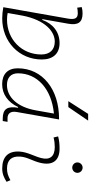

<svg xmlns="http://www.w3.org/2000/svg" viewBox="456 -1292 845 1798"><g transform="rotate(90 879.0 -392.5)"><path d="M152.3 9.8C371.6 9.8 536.6 -149.9 536.6 -361.3C536.6 -467.3 480.5 -527.3 383.3 -527.3C282.7 -527.3 203.1 -468.8 166 -365.7H158.7L201.7 -608.9C217.8 -698.7 189.9 -742.7 105.5 -742.7C85.4 -742.7 65.4 -740.7 45.9 -734.9L51.3 -692.4C68.8 -696.3 86.9 -697.8 104.5 -697.8C152.8 -697.8 164.6 -667.5 153.3 -604L46.9 -0.5C82 5.9 117.2 9.8 152.3 9.8ZM126.5 -183.6C168.5 -392.6 273.9 -482.4 368.7 -482.4C445.3 -482.4 489.7 -436.5 489.7 -356.4C489.7 -173.3 349.1 -35.2 163.1 -35.2C138.7 -35.2 116.7 -37.6 101.1 -41.5Z M767.6 10.3C860.8 10.3 937 -43 981.4 -138.7H988.8C971.2 -39.6 999.5 4.9 1089.8 4.9H1112.8L1120.6 -40H1086.4C1040 -40 1018.6 -71.8 1028.3 -126L1098.1 -522.5H1089.4C819.3 -522.5 619.1 -370.1 619.1 -135.3C619.1 -43 672.9 10.3 767.6 10.3ZM774.9 -34.7C706.5 -34.7 666 -72.3 666 -137.7C666 -319.3 813 -452.1 1043 -474.6L1013.2 -306.2C982.9 -132.8 889.6 -34.7 774.9 -34.7ZM926.8 -609.4H982.4L1108.9 -794.9H1045.9Z M1667 -66.9C1624 -43.9 1598.1 -35.2 1557.1 -35.2C1479.5 -35.2 1440.4 -77.1 1445.8 -157.7C1450.2 -225.6 1487.3 -275.4 1503.9 -345.2C1533.2 -463.4 1482.4 -527.3 1372.1 -527.3C1333.5 -527.3 1294.9 -524.4 1256.8 -513.7L1267.1 -471.2C1296.9 -479 1326.7 -482.4 1356.4 -482.4C1442.9 -482.4 1481 -438.5 1459.5 -355C1444.3 -293.5 1403.3 -226.1 1398.9 -153.3C1392.1 -46.4 1447.8 9.8 1557.6 9.8C1608.9 9.8 1646.5 -8.3 1682.1 -31.2ZM1549.3 -646C1576.2 -646 1598.1 -667.5 1598.1 -694.3C1598.1 -721.2 1576.2 -743.2 1549.3 -743.2C1522.5 -743.2 1500.5 -721.2 1500.5 -694.3C1500.5 -667.5 1522.5 -646 1549.3 -646Z"/></g></svg>

Font: Cascadia Code PL ExtraLight
Style: Italic
Weight: 200
Italic angle: -10°
Monospace: yes
Designer: Aaron Bell
Foundry: Saja Typeworks
Version: Version 2404.023